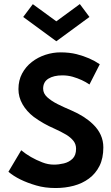

<svg xmlns="http://www.w3.org/2000/svg" viewBox="-20 -936 560 968"><path d="M260.5 12Q206 12 162.5 -1Q73 -27 22.5 -70L87 -178.5Q132 -141 193 -117.5Q222 -106 252 -106Q276.5 -106 302.2 -112.2Q328 -118.5 345.8 -135.8Q363.5 -153 363.5 -186Q363.5 -209 350.2 -225.8Q337 -242.5 314.5 -256.5Q287.5 -272.5 253 -288Q199.5 -311 151 -346Q114 -374.5 93.5 -410.5Q73 -446.5 73 -486.5Q73 -531 91.5 -565.5Q110 -600 140.8 -623.8Q171.5 -647.5 209.2 -659.8Q247 -672 285 -672Q330 -672 366 -663Q434.5 -645.5 483 -612L431 -510Q396 -534.5 346.5 -549Q321.5 -556 294.5 -556Q251 -556 224.2 -539.5Q197.5 -523 197.5 -489Q197.5 -465 217.8 -446.2Q238 -427.5 270.2 -411.2Q302.5 -395 340.5 -379Q406.5 -350.5 448.5 -310Q501 -259.5 501 -193Q501 -138 481.5 -99.2Q462 -60.5 428.5 -35.8Q395 -11 351.8 0.5Q308.5 12 260.5 12ZM264 -728 97 -850.5 145.5 -915 264 -828.5 382.5 -915.5 431 -850.5Z"/></svg>

Font: Lucymar Sans SemiBold
Style: Regular
Weight: 600
Foundry: The League of Moveable Type (original font) / Main changes by Cristiano Sobral with portions from Mirco Monsees
Version: Version 2.001;August 30, 2020;FontCreator 13.0.0.2681 64-bit